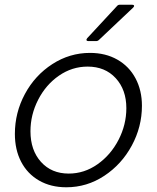

<svg xmlns="http://www.w3.org/2000/svg" viewBox="-20 -783 665 813"><path d="M43 -216Q43 -306 85.5 -385Q128 -464 201.5 -511.5Q275 -559 361 -559Q427 -559 477 -530.5Q527 -502 554 -451Q581 -400 581 -335Q581 -246 538 -166.5Q495 -87 421.5 -38.5Q348 10 261 10Q195 10 145.5 -18.5Q96 -47 69.5 -98Q43 -149 43 -216ZM515 -325Q515 -403 470 -452Q425 -501 351 -501Q285 -501 229.5 -462.5Q174 -424 141.5 -360.5Q109 -297 109 -227Q109 -147 153.5 -97.5Q198 -48 271 -48Q337 -48 393 -87.5Q449 -127 482 -191Q515 -255 515 -325ZM354 -609Q348 -609 346.5 -612.5Q345 -616 349 -621L476 -758Q480 -763 488 -763H539Q546 -763 547.5 -759.5Q549 -756 544 -751L399 -614Q394 -609 387 -609Z"/></svg>

Font: Open Sauce Two Light Italic
Style: Regular
Weight: 300
Italic angle: -10°
Designer: Alfredo Marco Pradil
Foundry: Creative Sauce Fz LLC
Version: Version 1.477